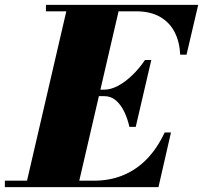

<svg xmlns="http://www.w3.org/2000/svg" viewBox="-70 -770 836 790"><path d="M35 0 209 -750H424L250 0ZM-50 0V-26.5H315Q383.5 -26.5 438.5 -49.8Q493.5 -73 535.8 -117.2Q578 -161.5 607.5 -225H633.5L582 0ZM462.5 -248Q455 -281.5 441.2 -310.2Q427.5 -339 407 -356.8Q386.5 -374.5 358 -374.5H297V-401H358Q386.5 -401 416.8 -417.5Q447 -434 475.5 -461.8Q504 -489.5 526.5 -523H552.5L488.5 -248ZM671.5 -545Q669 -598.5 648 -638.8Q627 -679 587.5 -701.2Q548 -723.5 489.5 -723.5H119V-750H745.5L697.5 -545Z"/></svg>

Font: Bodoni Moda 9pt Black
Style: Italic
Weight: 900
Italic angle: -13°
Designer: Owen Earl
Foundry: indestructible type
Version: Version 2.004